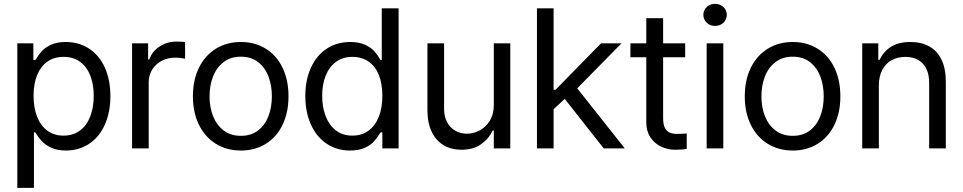

<svg xmlns="http://www.w3.org/2000/svg" viewBox="-20 -749 4861 969"><path d="M67.4 -530.3H148.4V-446.3H158.2L161.1 -450.2Q174.8 -472.7 190.9 -490.7Q207 -508.8 236.8 -522.9Q266.6 -537.1 311.5 -537.1Q377.9 -537.1 429.2 -503.9Q480.5 -470.7 508.8 -408.7Q537.1 -346.7 537.1 -263.7Q537.1 -181.6 508.8 -119.1Q480.5 -56.6 429.2 -22.9Q377.9 10.7 312.5 10.7Q267.6 10.7 236.8 -4.4Q206.1 -19.5 189.9 -37.6Q173.8 -55.7 159.2 -79.1L158.2 -81.1H151.4V199.2H67.4ZM300.8 -64.5Q349.6 -64.5 384.3 -90.8Q418.9 -117.2 436 -162.6Q453.1 -208 453.1 -265.6Q453.1 -322.3 436 -366.7Q418.9 -411.1 384.8 -436.5Q350.6 -461.9 300.8 -461.9Q252 -461.9 218.3 -437.5Q184.6 -413.1 167 -369.1Q149.4 -325.2 149.4 -265.6Q149.4 -206.1 167 -160.6Q184.6 -115.2 218.8 -89.8Q252.9 -64.5 300.8 -64.5Z M646.5 -530.3H727.5V-449.2H733.4Q748 -490.2 785.6 -514.6Q823.2 -539.1 870.1 -539.1Q894.5 -539.1 914.1 -537.1V-452.1Q909.2 -454.1 893.6 -456.1Q877.9 -458 863.3 -458Q826.2 -458 795.9 -441.9Q765.6 -425.8 748 -397.5Q730.5 -369.1 730.5 -334V0H646.5Z M953.6 -262.7Q953.6 -344.7 983.9 -406.7Q1014.2 -468.8 1069.3 -502.9Q1124.5 -537.1 1195.8 -537.1Q1267.1 -537.1 1321.8 -502.9Q1376.5 -468.8 1406.2 -406.7Q1436 -344.7 1436 -262.7Q1436 -181.6 1406.2 -119.6Q1376.5 -57.6 1321.8 -23.4Q1267.1 10.7 1195.8 10.7Q1124.5 10.7 1069.3 -23.4Q1014.2 -57.6 983.9 -119.6Q953.6 -181.6 953.6 -262.7ZM1352.1 -262.7Q1352.1 -317.4 1335 -362.8Q1317.9 -408.2 1282.7 -435.5Q1247.6 -462.9 1195.8 -462.9Q1144 -462.9 1108.4 -435.5Q1072.8 -408.2 1055.2 -362.8Q1037.6 -317.4 1037.6 -262.7Q1037.6 -208 1055.2 -163.1Q1072.8 -118.2 1108.4 -90.8Q1144 -63.5 1195.8 -63.5Q1247.6 -63.5 1282.7 -90.8Q1317.9 -118.2 1335 -163.1Q1352.1 -208 1352.1 -262.7Z M1521 -263.7Q1521 -346.7 1549.8 -408.7Q1578.6 -470.7 1629.9 -503.9Q1681.2 -537.1 1747.6 -537.1Q1792.5 -537.1 1822.8 -522.9Q1853 -508.8 1869.1 -490.7Q1885.3 -472.7 1897.9 -450.2L1900.9 -446.3H1906.7V-707H1991.7V0H1909.7V-81.1H1900.9L1897.9 -77.1Q1884.3 -54.7 1868.2 -36.1Q1852.1 -17.6 1821.8 -3.4Q1791.5 10.7 1746.6 10.7Q1681.2 10.7 1629.9 -22.9Q1578.6 -56.6 1549.8 -119.1Q1521 -181.6 1521 -263.7ZM1909.7 -265.6Q1909.7 -325.2 1892.6 -369.1Q1875.5 -413.1 1841.3 -437.5Q1807.1 -461.9 1758.3 -461.9Q1709.5 -461.9 1675.3 -436.5Q1641.1 -411.1 1623.5 -366.7Q1606 -322.3 1606 -265.6Q1606 -208 1623.5 -162.6Q1641.1 -117.2 1675.3 -90.8Q1709.5 -64.5 1758.3 -64.5Q1806.2 -64.5 1840.3 -89.8Q1874.5 -115.2 1892.1 -160.6Q1909.7 -206.1 1909.7 -265.6Z M2472.2 -530.3H2555.2V0H2472.2V-89.8H2466.3Q2445.8 -46.9 2406.2 -20Q2366.7 6.8 2309.1 6.8Q2258.3 6.8 2219.7 -15.6Q2181.2 -38.1 2159.2 -83Q2137.2 -127.9 2137.2 -193.4V-530.3H2221.2V-199.2Q2221.2 -162.1 2235.8 -133.8Q2250.5 -105.5 2276.9 -89.8Q2303.2 -74.2 2336.4 -74.2Q2368.7 -74.2 2399.9 -90.3Q2431.2 -106.4 2451.7 -139.2Q2472.2 -171.9 2472.2 -217.8Z M2767.1 -295.9H2783.7L3013.2 -530.3H3116.7L2869.6 -279.3H2861.8L2768.1 -192.4ZM2689.9 -707H2773.9V0H2689.9ZM2821.8 -260.7 2880.4 -319.3 3133.3 0H3026.9Z M3438 -460H3161.6V-530.3H3438ZM3326.7 -657.2V-152.3Q3326.7 -120.1 3335.9 -103Q3345.2 -85.9 3360.4 -79.6Q3375.5 -73.2 3396 -73.2Q3420.4 -73.2 3445.8 -75.2V2.9Q3420.4 6.8 3387.2 6.8Q3350.1 6.8 3316.9 -8.8Q3283.7 -24.4 3262.7 -55.7Q3241.7 -86.9 3241.7 -130.9V-657.2Z M3546.4 -530.3H3630.4V0H3546.4ZM3529.8 -673.8Q3529.8 -689.5 3537.6 -702.1Q3545.4 -714.8 3559.1 -722.2Q3572.8 -729.5 3588.4 -729.5Q3605 -729.5 3618.7 -722.2Q3632.3 -714.8 3640.1 -702.1Q3647.9 -689.5 3647.9 -673.8Q3647.9 -659.2 3640.1 -646Q3632.3 -632.8 3618.7 -625.5Q3605 -618.2 3588.4 -618.2Q3572.8 -618.2 3559.1 -625.5Q3545.4 -632.8 3537.6 -646Q3529.8 -659.2 3529.8 -673.8Z M3738.8 -262.7Q3738.8 -344.7 3769 -406.7Q3799.3 -468.8 3854.5 -502.9Q3909.7 -537.1 3981 -537.1Q4052.2 -537.1 4106.9 -502.9Q4161.6 -468.8 4191.4 -406.7Q4221.2 -344.7 4221.2 -262.7Q4221.2 -181.6 4191.4 -119.6Q4161.6 -57.6 4106.9 -23.4Q4052.2 10.7 3981 10.7Q3909.7 10.7 3854.5 -23.4Q3799.3 -57.6 3769 -119.6Q3738.8 -181.6 3738.8 -262.7ZM4137.2 -262.7Q4137.2 -317.4 4120.1 -362.8Q4103 -408.2 4067.9 -435.5Q4032.7 -462.9 3981 -462.9Q3929.2 -462.9 3893.6 -435.5Q3857.9 -408.2 3840.3 -362.8Q3822.8 -317.4 3822.8 -262.7Q3822.8 -208 3840.3 -163.1Q3857.9 -118.2 3893.6 -90.8Q3929.2 -63.5 3981 -63.5Q4032.7 -63.5 4067.9 -90.8Q4103 -118.2 4120.1 -163.1Q4137.2 -208 4137.2 -262.7Z M4415.5 0H4331.5V-530.3H4412.6V-447.3H4419.4Q4439.9 -490.2 4478 -513.7Q4516.1 -537.1 4574.7 -537.1Q4629.4 -537.1 4669.4 -515.1Q4709.5 -493.2 4731.4 -448.2Q4753.4 -403.3 4753.4 -336.9V0H4669.4V-331.1Q4669.4 -372.1 4655.3 -401.4Q4641.1 -430.7 4614.3 -446.3Q4587.4 -461.9 4549.3 -461.9Q4510.3 -461.9 4480 -445.3Q4449.7 -428.7 4432.6 -396Q4415.5 -363.3 4415.5 -318.4Z"/></svg>

Font: Pretendard JP Variable
Style: Regular
Weight: 400
Designer: Base glyphs from Inter by Rasmus Andersson; Hangul glyphs from Noto Sans CJK(Source Han Sans) by Jang Soo-young and Kang
Foundry: Kil Hyung-jin
Version: Version 1.307;Glyphs 3.2 (3192)